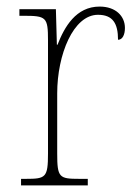

<svg xmlns="http://www.w3.org/2000/svg" viewBox="-20 -564 413 584"><path d="M44 0H247V-20H221C160 -20 154 -24 154 -97V-280C154 -398 203 -519 278 -519C323 -519 339 -493 339 -443C353 -443 360 -459 360 -479C360 -515 332 -544 283 -544C211 -544 176 -482 155 -428H153L150 -536H39V-516H51C121 -516 126 -512 126 -441V-97C126 -24 119 -20 59 -20H44Z"/></svg>

Font: Noto Serif Thai SemiCondensed Thin
Style: Regular
Weight: 100
Width: 4
Designer: Monotype Design Team
Foundry: Monotype Imaging Inc.
Version: Version 2.002